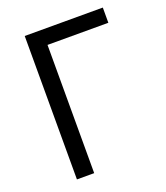

<svg xmlns="http://www.w3.org/2000/svg" viewBox="-130 -788 759 878"><g transform="rotate(-20 249.5 -349.0)"><path d="M93 0V-698H473V-624H177V0Z"/></g></svg>

Font: IBM Plex Sans Var
Style: Regular
Weight: 400
Designer: Mike Abbink, Paul van der Laan, Pieter van Rosmalen
Foundry: Bold Monday
Version: Version 3.000